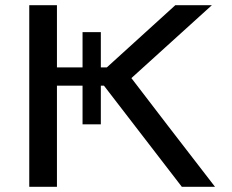

<svg xmlns="http://www.w3.org/2000/svg" viewBox="-20 -715 887 735"><path d="M92 0V-695H198V-457H296V-592H366V-457H389Q642 -687 651 -695H791L483 -416Q605 -256 803 0H676L378 -387H366V-239H296V-387H198V0Z"/></svg>

Font: Coval
Style: Medium
Weight: 500
Foundry: Context Ltd
Version: Version 001.000